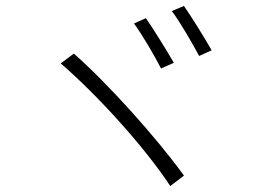

<svg xmlns="http://www.w3.org/2000/svg" viewBox="-20 -745 879 645"><path d="M184 -532C306 -427 466 -251 552 -120L598 -155C508 -280 343 -464 228 -565ZM430 -666C456 -632 500 -556 521 -515L564 -534C541 -574 494 -650 470 -684ZM557 -708C584 -673 626 -600 649 -557L691 -576C668 -617 621 -692 598 -725Z"/></svg>

Font: GenEiGothic-pro-Light
Style: Regular
Weight: 300
Designer: Ryoko NISHIZUKA (kana & ideographs); Paul D. Hunt (Latin, Greek & Cyrillic); Wenlong ZHANG (bopomofo); Sandoll Communica
Foundry: Adobe Systems Incorporated; o_tamon
Version: Version 1.000.140830